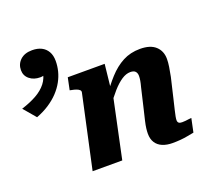

<svg xmlns="http://www.w3.org/2000/svg" viewBox="-350 -908 1162 1071"><g transform="rotate(-20 230.5 -372.5)"><path d="M27 0H203L286 -392H279L295 -540H76L61 -468L70 -466Q87 -463 99 -458.5Q111 -454 117 -448Q123 -442 121 -433ZM588 -222 617 -345Q623 -375 627 -400.5Q631 -426 631 -447Q631 -494 600 -522.5Q569 -551 508 -551Q451 -551 405.5 -527Q360 -503 320.5 -459.5Q281 -416 242 -358L247 -304Q278 -349 306.5 -381Q335 -413 361.5 -430.5Q388 -448 413 -448Q434 -448 443 -438Q452 -428 452 -411Q452 -399 449.5 -384Q447 -369 441 -347L414 -232Q404 -191 398 -165Q392 -139 390 -122Q388 -105 388 -91Q388 -59 402 -37.5Q416 -16 441.5 -5.5Q467 5 501 5Q525 5 548 3Q571 1 591.5 -3Q612 -7 629 -10L646 -91Q639 -91 630 -89.5Q621 -88 610.5 -87Q600 -86 590 -86Q577 -86 570.5 -91Q564 -96 564 -108Q564 -115 566.5 -129Q569 -143 574.5 -165.5Q580 -188 588 -222ZM44 -649Q44 -619 36.5 -589Q29 -559 13 -530Q-3 -501 -27.5 -475Q-52 -449 -85.5 -427Q-119 -405 -161 -389L-223 -462Q-172 -478 -133.5 -499.5Q-95 -521 -72 -550.5Q-49 -580 -44 -619L-30 -603Q-39 -597 -48.5 -594.5Q-58 -592 -68 -592Q-106 -592 -131 -612.5Q-156 -633 -156 -666Q-156 -702 -130.5 -726Q-105 -750 -60 -750Q-28 -750 -5 -738.5Q18 -727 31 -704.5Q44 -682 44 -649Z"/></g></svg>

Font: Roboto Serif 20pt
Style: Bold Italic
Weight: 700
Italic angle: -10°
Version: Version 1.007